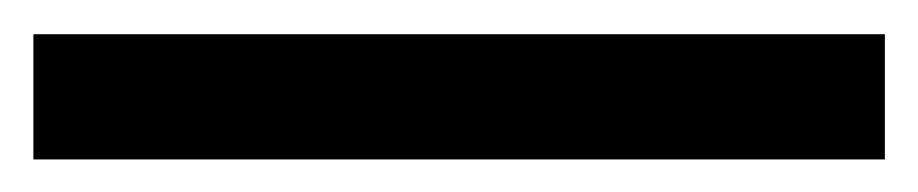

<svg xmlns="http://www.w3.org/2000/svg" viewBox="-25 42 550 115"><path d="M505 137.5H-5V62.5H505Z"/></svg>

Font: Funnel Sans Light SemiBold
Style: Regular
Weight: 600
Version: Version 1.000